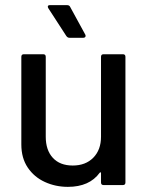

<svg xmlns="http://www.w3.org/2000/svg" viewBox="-20 -720 589 747"><path d="M383 -509H458Q468 -509 468 -499V-10Q468 0 458 0H383Q373 0 373 -10V-47Q373 -49 371.5 -49.5Q370 -50 368 -48Q328 7 244 7Q196 7 154.5 -12Q113 -31 88 -68Q63 -105 63 -158V-499Q63 -509 73 -509H148Q158 -509 158 -499V-188Q158 -136 185.5 -106Q213 -76 263 -76Q313 -76 343 -106.5Q373 -137 373 -188V-499Q373 -509 383 -509ZM238 -580 168 -688Q166 -692 166 -694Q166 -700 174 -700H241Q250 -700 253 -693L312 -585Q313 -583 313 -580Q313 -577 310.5 -575Q308 -573 304 -573H250Q243 -573 238 -580Z"/></svg>

Font: BarlowMedium
Style: Regular
Weight: 500
Designer: Jeremy Tribby
Foundry: Tribby Type
Version: Version 1.422